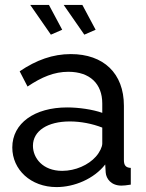

<svg xmlns="http://www.w3.org/2000/svg" viewBox="-20 -751 594 781"><path d="M103 -731 187 -610 233 -630 179 -731ZM239 -731 323 -610 369 -630 315 -731ZM30 -151C30 -61 105 10 210 10C282 10 362 -23 408 -82L410 -49C412 -24 432 4 474 4C482 4 494 3 512 0V-68C492 -69 484 -78 484 -100V-321C484 -453 401 -531 268 -531C195 -531 128 -507 60 -461L92 -399C150 -438 201 -459 258 -459C346 -459 396 -410 396 -330V-292C356 -306 300 -314 253 -314C121 -314 30 -250 30 -151ZM370 -114C340 -80 287 -56 233 -56C154 -56 114 -108 114 -158C114 -219 174 -257 264 -257C308 -257 355 -248 396 -232V-167C396 -154 386 -132 370 -114Z"/></svg>

Font: FIGSv2-sans-serif Medium
Style: Regular
Weight: 500
Designer: Matt McInerney, Pablo Impallari, Rodrigo Fuenzalida,Mirko Velimirovic
Foundry: Matt McInerney, Pablo Impallari, Rodrigo Fuenzalida
Version: Version 4.021;hotconv 1.0.109;makeotfexe 2.5.65596